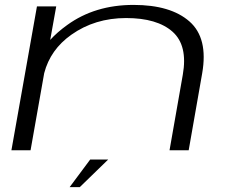

<svg xmlns="http://www.w3.org/2000/svg" viewBox="-20 -612 962 782"><path d="M26.5 0 130.5 -586H209L184.5 -449.5Q212.5 -480.5 253.5 -510Q366.5 -592 524 -592Q675 -592 751.8 -524.5Q828.5 -457 803.5 -313.5L748.5 0H670.5L724.5 -307.5Q745.5 -427 682.8 -482.8Q620 -538.5 493.5 -538.5Q366.5 -538.5 270.5 -470.5Q185 -410 160 -314L104.5 0ZM263.6 150.2 347.3 37.8H420.6L304.9 150.2Z"/></svg>

Font: Anybody UltraExpanded Light
Style: Italic
Weight: 300
Width: 9
Italic angle: -10°
Designer: Tyler Finck
Foundry: Etcetera Type Company
Version: Version 1.010; ttfautohint (v1.8.3) -l 8 -r 50 -G 200 -x 14 